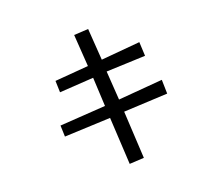

<svg xmlns="http://www.w3.org/2000/svg" viewBox="-108 -828 1216 1059"><g transform="rotate(-15 500.0 -298.0)"><path d="M807 -230 552 -195 591 79 507 91 468 -182 201 -147 193 -212 458 -253 435 -420 238 -390 230 -457 424 -490 395 -675 478 -687 507 -504 732 -544 743 -463 516 -434 542 -267 798 -311Z"/></g></svg>

Font: NanumGothicCoding
Style: Regular
Weight: 400
Monospace: yes
Designer: Kwon Bruce; Nicolas Noh; Sung-woo Choi; Go-un Cha; Soo-hyun Park;
Foundry: NHN Corporation
Version: Version 2.000;PS 1;hotconv 1.0.49;makeotf.lib2.0.14853